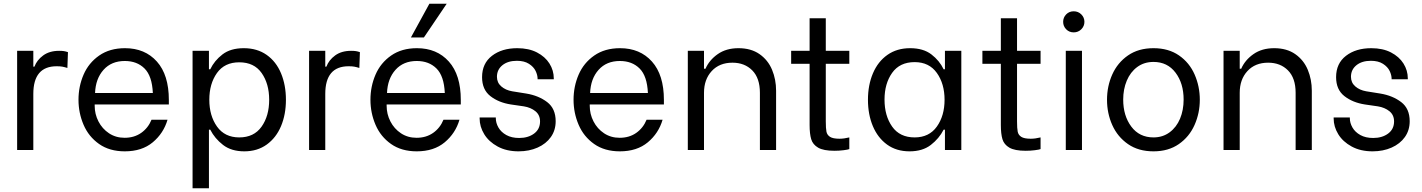

<svg xmlns="http://www.w3.org/2000/svg" viewBox="-20 -797 7553 1020"><path d="M71 -527H157V-443H163Q176 -478 209.5 -502.5Q243 -527 294 -527Q310 -527 319.5 -525.5Q329 -524 341 -520L338 -436Q322 -441 310.5 -443Q299 -445 281 -445Q157 -445 157 -298V0H71Z M397 -267Q397 -338 424 -400.5Q451 -463 507 -502Q563 -541 644 -541Q750 -541 813.5 -470Q877 -399 877 -266V-242H483V-235Q483 -191 503 -152Q523 -113 559 -89Q595 -65 642 -65Q693 -65 730 -91Q767 -117 785 -161H870Q849 -89 791.5 -41Q734 7 643 7Q562 7 506.5 -32Q451 -71 424 -134Q397 -197 397 -267ZM792 -303Q788 -393 748 -433Q708 -473 643 -473Q572 -473 530 -426Q488 -379 485 -303Z M1097 -108H1090V203H1003V-527H1090V-429H1097Q1119 -475 1162 -508Q1205 -541 1275 -541Q1346 -541 1396.5 -505.5Q1447 -470 1473 -407.5Q1499 -345 1499 -267Q1499 -189 1473 -127Q1447 -65 1397 -29Q1347 7 1278 7Q1209 7 1165 -27Q1121 -61 1097 -108ZM1410 -267Q1410 -352 1370 -409Q1330 -466 1251 -466Q1173 -466 1132.5 -409Q1092 -352 1092 -267Q1092 -182 1133 -124.5Q1174 -67 1251 -67Q1329 -67 1369.5 -124Q1410 -181 1410 -267Z M1622 -527H1708V-443H1714Q1727 -478 1760.5 -502.5Q1794 -527 1845 -527Q1861 -527 1870.5 -525.5Q1880 -524 1892 -520L1889 -436Q1873 -441 1861.5 -443Q1850 -445 1832 -445Q1708 -445 1708 -298V0H1622Z M1948 -267Q1948 -338 1975 -400.5Q2002 -463 2058 -502Q2114 -541 2195 -541Q2301 -541 2364.5 -470Q2428 -399 2428 -266V-242H2034V-235Q2034 -191 2054 -152Q2074 -113 2110 -89Q2146 -65 2193 -65Q2244 -65 2281 -91Q2318 -117 2336 -161H2421Q2400 -89 2342.5 -41Q2285 7 2194 7Q2113 7 2057.5 -32Q2002 -71 1975 -134Q1948 -197 1948 -267ZM2343 -303Q2339 -393 2299 -433Q2259 -473 2194 -473Q2123 -473 2081 -426Q2039 -379 2036 -303ZM2163 -598 2261 -777H2353L2232 -598Z M2528 -168V-173H2614V-169Q2614 -144 2628 -119.5Q2642 -95 2670 -79.5Q2698 -64 2738 -64Q2786 -64 2817.5 -87.5Q2849 -111 2849 -152Q2849 -186 2824.5 -206Q2800 -226 2763 -232L2694 -242Q2629 -252 2585 -286.5Q2541 -321 2541 -387Q2541 -460 2593.5 -500.5Q2646 -541 2728 -541Q2789 -541 2832.5 -518.5Q2876 -496 2899 -459.5Q2922 -423 2922 -380V-376H2836V-378Q2836 -398 2825.5 -420Q2815 -442 2790 -458Q2765 -474 2726 -474Q2678 -474 2649 -450.5Q2620 -427 2620 -389Q2620 -358 2643 -338Q2666 -318 2701 -312L2776 -300Q2842 -289 2887 -254.5Q2932 -220 2932 -153Q2932 -105 2906.5 -69Q2881 -33 2836 -13Q2791 7 2735 7Q2671 7 2624 -18.5Q2577 -44 2552.5 -84Q2528 -124 2528 -168Z M3027 -267Q3027 -338 3054 -400.5Q3081 -463 3137 -502Q3193 -541 3274 -541Q3380 -541 3443.5 -470Q3507 -399 3507 -266V-242H3113V-235Q3113 -191 3133 -152Q3153 -113 3189 -89Q3225 -65 3272 -65Q3323 -65 3360 -91Q3397 -117 3415 -161H3500Q3479 -89 3421.5 -41Q3364 7 3273 7Q3192 7 3136.5 -32Q3081 -71 3054 -134Q3027 -197 3027 -267ZM3422 -303Q3418 -393 3378 -433Q3338 -473 3273 -473Q3202 -473 3160 -426Q3118 -379 3115 -303Z M3634 -527H3720V-432H3728Q3748 -478 3793 -509.5Q3838 -541 3903 -541Q3970 -541 4015 -509.5Q4060 -478 4081.5 -426.5Q4103 -375 4103 -315V0H4017V-304Q4017 -382 3976.5 -423Q3936 -464 3871 -464Q3802 -464 3761 -419.5Q3720 -375 3720 -304V0H3634Z M4367 -458V-152Q4367 -115 4370.5 -97.5Q4374 -80 4389.5 -70Q4405 -60 4440 -60Q4464 -60 4492 -67V-5Q4485 -2 4461.5 1Q4438 4 4413 4Q4355 4 4326.5 -12.5Q4298 -29 4289.5 -57.5Q4281 -86 4281 -133V-458H4183V-527H4281V-700H4367V-527H4492V-458Z M4591 -267Q4591 -345 4617.5 -407.5Q4644 -470 4694.5 -505.5Q4745 -541 4815 -541Q4885 -541 4928 -508Q4971 -475 4993 -429H5000V-527H5087V0H5000V-108H4993Q4969 -61 4925 -27Q4881 7 4812 7Q4742 7 4692.5 -29Q4643 -65 4617 -127Q4591 -189 4591 -267ZM4998 -267Q4998 -352 4957 -409.5Q4916 -467 4839 -467Q4760 -467 4719.5 -410Q4679 -353 4679 -268Q4679 -182 4719.5 -124.5Q4760 -67 4839 -67Q4916 -67 4957 -124.5Q4998 -182 4998 -267Z M5383 -458V-152Q5383 -115 5386.5 -97.5Q5390 -80 5405.5 -70Q5421 -60 5456 -60Q5480 -60 5508 -67V-5Q5501 -2 5477.5 1Q5454 4 5429 4Q5371 4 5342.5 -12.5Q5314 -29 5305.5 -57.5Q5297 -86 5297 -133V-458H5199V-527H5297V-700H5383V-527H5508V-458Z M5642 -527H5728V0H5642ZM5628 -681Q5628 -704 5644 -720.5Q5660 -737 5684 -737Q5708 -737 5724.5 -720.5Q5741 -704 5741 -681Q5741 -658 5724.5 -641.5Q5708 -625 5684 -625Q5660 -625 5644 -641.5Q5628 -658 5628 -681Z M5861 -267Q5861 -339 5889 -401.5Q5917 -464 5972.5 -502.5Q6028 -541 6108 -541Q6188 -541 6243.5 -502.5Q6299 -464 6326.5 -401Q6354 -338 6354 -267Q6354 -196 6326 -133Q6298 -70 6242.5 -31.5Q6187 7 6108 7Q6028 7 5972.5 -31.5Q5917 -70 5889 -132.5Q5861 -195 5861 -267ZM6268 -268Q6268 -354 6225 -411Q6182 -468 6108 -468Q6058 -468 6021.5 -441Q5985 -414 5966 -368.5Q5947 -323 5947 -268Q5947 -182 5990 -124.5Q6033 -67 6108 -67Q6157 -67 6193.5 -94Q6230 -121 6249 -166.5Q6268 -212 6268 -268Z M6480 -527H6566V-432H6574Q6594 -478 6639 -509.5Q6684 -541 6749 -541Q6816 -541 6861 -509.5Q6906 -478 6927.5 -426.5Q6949 -375 6949 -315V0H6863V-304Q6863 -382 6822.5 -423Q6782 -464 6717 -464Q6648 -464 6607 -419.5Q6566 -375 6566 -304V0H6480Z M7065 -168V-173H7151V-169Q7151 -144 7165 -119.5Q7179 -95 7207 -79.5Q7235 -64 7275 -64Q7323 -64 7354.5 -87.5Q7386 -111 7386 -152Q7386 -186 7361.5 -206Q7337 -226 7300 -232L7231 -242Q7166 -252 7122 -286.5Q7078 -321 7078 -387Q7078 -460 7130.5 -500.5Q7183 -541 7265 -541Q7326 -541 7369.5 -518.5Q7413 -496 7436 -459.5Q7459 -423 7459 -380V-376H7373V-378Q7373 -398 7362.5 -420Q7352 -442 7327 -458Q7302 -474 7263 -474Q7215 -474 7186 -450.5Q7157 -427 7157 -389Q7157 -358 7180 -338Q7203 -318 7238 -312L7313 -300Q7379 -289 7424 -254.5Q7469 -220 7469 -153Q7469 -105 7443.5 -69Q7418 -33 7373 -13Q7328 7 7272 7Q7208 7 7161 -18.5Q7114 -44 7089.5 -84Q7065 -124 7065 -168Z"/></svg>

Font: Be Vietnam
Style: Regular
Weight: 400
Designer: Gabriel Lam
Foundry: TypeRant
Version: Version 4.000